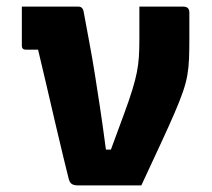

<svg xmlns="http://www.w3.org/2000/svg" viewBox="-20 -560 640 580"><path d="M95 -410H78Q73 -410 67.5 -410Q62 -410 57 -410Q52 -410 49 -413Q46 -416 46 -421Q46 -451 46 -480.5Q46 -510 46 -540Q73 -540 102 -540Q131 -540 160.5 -540Q190 -540 217 -540Q224 -540 228 -535.5Q232 -531 233 -523Q241 -479 249.5 -434Q258 -389 266 -339.5Q274 -290 282.5 -233Q291 -176 300 -108H315Q339 -173 355 -216.5Q371 -260 380 -289.5Q389 -319 393.5 -342Q398 -365 399.5 -387.5Q401 -410 401 -441Q401 -463 401 -484.5Q401 -506 401 -528V-540Q435 -540 467.5 -540Q500 -540 534 -540Q540 -540 544 -538Q548 -536 550 -532Q552 -528 552 -522V-440Q552 -407 551 -382Q550 -357 546 -333.5Q542 -310 532.5 -282.5Q523 -255 507 -218Q491 -181 466.5 -128Q442 -75 407 0Q358 0 309 0Q260 0 215 0Q203 0 196.5 -4.5Q190 -9 187 -22Q182 -41 171.5 -85Q161 -129 147.5 -186Q134 -243 120.5 -302Q107 -361 95 -410Z"/></svg>

Font: Recursive ExtraBold
Style: Regular
Weight: 800
Version: Version 1.085